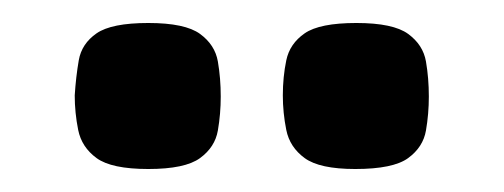

<svg xmlns="http://www.w3.org/2000/svg" viewBox="-20 -703 438 167"><path d="M289 -556Q258 -556 245 -565.5Q232 -575 229 -590Q226 -605 226 -620Q226 -636 229 -650.5Q232 -665 245 -674Q258 -683 290 -683Q322 -683 335 -673.5Q348 -664 350.5 -649.5Q353 -635 353 -619Q353 -604 350.5 -589.5Q348 -575 335 -565.5Q322 -556 289 -556ZM109 -556Q77 -556 64 -565.5Q51 -575 48 -590Q45 -605 45 -620Q46 -636 48.5 -650.5Q51 -665 64 -674Q77 -683 109 -683Q141 -683 154 -673.5Q167 -664 169.5 -649.5Q172 -635 172 -619Q172 -604 169.5 -589.5Q167 -575 154 -565.5Q141 -556 109 -556Z"/></svg>

Font: Fredoka Condensed Medium
Style: Regular
Weight: 500
Width: 3
Designer: Ben Nathan
Foundry: Milena B. Brandão, Ben Nathan
Version: Version 2.001